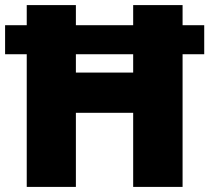

<svg xmlns="http://www.w3.org/2000/svg" viewBox="-20 -734 822 754"><path d="M85 0V-521H0V-635H85V-714H278V-635H503V-714H697V-635H782V-521H697V0H503V-291H278V0ZM278 -449H503V-521H278Z"/></svg>

Font: Noto Sans Hebrew Black
Style: Regular
Weight: 900
Designer: Monotype Design Team
Foundry: Monotype Imaging Inc.
Version: Version 2.003